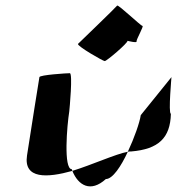

<svg xmlns="http://www.w3.org/2000/svg" viewBox="-20 -812 629 682"><path d="M76 -260C63 -175 148 -180 237 -205L235 -211C205 -211 218 -366 226 -416C227 -424 239 -552 228 -552C218 -552 121 -546 120 -538C120 -538 88 -340 76 -260ZM257 -656C254 -648 346 -595 352 -595C359 -595 434 -659 433 -667C433 -667 468 -658 465 -665C464 -672 492 -720 486 -720C480 -720 399 -798 396 -792C392 -786 258 -657 257 -656ZM237 -205C258 -153 302 -127 356 -176C380 -176 410 -221 434 -273C391 -265 308 -227 237 -205ZM434 -273C439 -274 442 -274 446 -274C543 -282 585 -322 587 -408C577 -408 590 -546 589 -538L480 -403C476 -376 457 -322 434 -273Z"/></svg>

Font: Ampere
Style: SCCndIta
Weight: 400
Version: Version 1